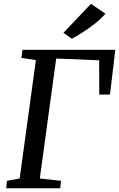

<svg xmlns="http://www.w3.org/2000/svg" viewBox="-20 -1010 638 1030"><path d="M13 0 17.5 -40 85.5 -52.5 172.5 -687.5 95 -699.5 100.5 -743H598.5L570 -503L512.5 -502.5L512 -686.5L281.5 -696L193.5 -52.5L307 -40L303 0ZM320.5 -834 468 -989.5 545.5 -936.5Q523 -910 490 -884Q457 -858 423.5 -836.5Q390 -815 365.5 -802Z"/></svg>

Font: Merriweather
Style: Italic
Weight: 400
Italic angle: -7.8°
Designer: Eben Sorkin
Foundry: Eben Sorkin
Version: Version 2.100